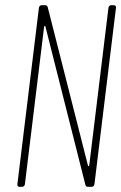

<svg xmlns="http://www.w3.org/2000/svg" viewBox="-20 -720 467 740"><path d="M398 -690 324 -83C323 -79 319 -78 319 -82L164 -692C162 -698 159 -700 154 -700H141C135 -700 131 -696 130 -690L47 -10C46 -4 49 0 55 0H65C71 0 75 -4 76 -10L150 -617C151 -621 155 -622 155 -618L309 -8C311 -2 314 0 319 0H333C339 0 343 -4 344 -10L427 -690C428 -696 424 -700 419 -700H409C403 -700 399 -696 398 -690Z"/></svg>

Font: Barlow Condensed Thin
Style: Italic
Weight: 250
Width: 3
Italic angle: -7°
Designer: Jeremy Tribby
Foundry: Tribby Type
Version: Version 1.422;hotconv 1.0.109;makeotfexe 2.5.65596